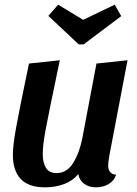

<svg xmlns="http://www.w3.org/2000/svg" viewBox="-20 -782 588 822"><path d="M443 -73Q443 -56 451.5 -45.5Q460 -35 477 -34Q469 -8 445 6Q421 20 391 20Q361 20 340.5 5Q320 -10 315 -37Q292 -8 254.5 6Q217 20 173 20Q102 20 68.5 -16Q35 -52 35 -119Q35 -158 48.5 -233.5Q62 -309 104 -510L236 -524Q187 -290 175 -225Q163 -160 163 -121Q163 -87 176.5 -64Q190 -41 222 -41Q267 -41 294 -85.5Q321 -130 333 -193L393 -510L526 -524L448 -115Q443 -85 443 -73ZM471 -762 499 -713 338 -592H317L187 -714L229 -762L336 -697Z"/></svg>

Font: Sansita Medium Italic
Style: Regular
Weight: 500
Italic angle: -11°
Designer: Pablo Cosgaya
Foundry: Omnibus-Type
Version: Version 1.006